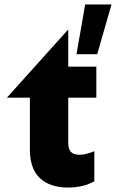

<svg xmlns="http://www.w3.org/2000/svg" viewBox="-20 -830 520 861"><path d="M285 11Q353 11 403 -17V-152Q365 -136 336 -136Q310 -136 298 -149Q286 -162 286 -190V-392H412V-531H286V-698L11 -392H114V-160Q114 -73 159 -31Q204 11 285 11ZM480 -810H362L323 -587H416Z"/></svg>

Font: Geom ExtraBold
Style: Bold
Weight: 800
Version: Version 1.102